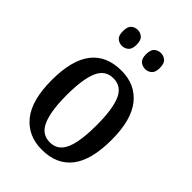

<svg xmlns="http://www.w3.org/2000/svg" viewBox="-221 -844 952 952"><g transform="rotate(45 254.5 -368.5)"><path d="M253 10Q156 10 100 -59Q44 -128 44 -269Q44 -409 97.5 -478Q151 -547 256 -547Q353 -547 408.5 -478Q464 -409 464 -269Q464 -128 410.5 -59Q357 10 253 10ZM255 -44Q294 -44 317 -69.5Q340 -95 350 -145Q360 -195 360 -269Q360 -380 336 -436Q312 -492 254 -492Q197 -492 173 -436Q149 -380 149 -269Q149 -158 173.5 -101Q198 -44 255 -44ZM333 -635Q313 -635 298.5 -647.5Q284 -660 284 -690Q284 -722 298.5 -734.5Q313 -747 333 -747Q352 -747 366.5 -734.5Q381 -722 381 -690Q381 -660 366.5 -647.5Q352 -635 333 -635ZM170 -635Q150 -635 136 -647.5Q122 -660 122 -690Q122 -722 136 -734.5Q150 -747 170 -747Q189 -747 203.5 -734.5Q218 -722 218 -690Q218 -660 203.5 -647.5Q189 -635 170 -635Z"/></g></svg>

Font: Noto Serif Khmer Condensed Medium
Style: Regular
Weight: 500
Width: 3
Designer: Danh Hong and the Monotype Design Team
Foundry: Monotype Imaging Inc.
Version: Version 2.004